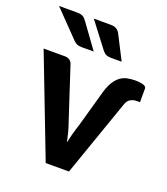

<svg xmlns="http://www.w3.org/2000/svg" viewBox="-129 -780 757 871"><g transform="rotate(20 250.0 -345.0)"><path d="M5.9 0ZM6.3 -484.9H108.9Q123 -484.9 132.1 -478.3Q141.1 -471.7 144.5 -462.4L225.6 -214.8Q234.4 -190.4 240.5 -167.2Q246.6 -144 251.5 -120.6Q260.7 -166 276.9 -214.8L327.1 -393.6Q336.4 -423.8 348.6 -442.9Q360.8 -461.9 375.7 -472.7Q390.6 -483.4 408.4 -487.3Q426.3 -491.2 446.8 -491.2Q463.4 -491.2 473.9 -489.3Q484.4 -487.3 490.2 -484.6Q496.1 -481.9 498.3 -478.8Q500.5 -475.6 500.5 -473.6V-405.8H486.3Q467.8 -405.8 454.6 -397.9Q441.4 -390.1 435.1 -371.6L305.2 0H192.9ZM254.4 -690.4Q273.9 -690.4 283.9 -683.8Q293.9 -677.2 300.8 -664.6L359.4 -549.8H308.6Q294.4 -549.8 285.4 -553.5Q276.4 -557.1 268.1 -566.9L173.8 -690.4ZM94.7 -690.4Q104.5 -690.4 111.3 -688.7Q118.2 -687 123.3 -683.6Q128.4 -680.2 132.6 -675.5Q136.7 -670.9 141.1 -665L224.6 -549.8H166Q151.9 -549.8 143.3 -553.7Q134.8 -557.6 125.5 -566.9L5.9 -690.4Z"/></g></svg>

Font: Carlito
Style: Bold
Weight: 700
Designer: Lukasz Dziedzic
Foundry: tyPoland Lukasz Dziedzic
Version: Version 1.104